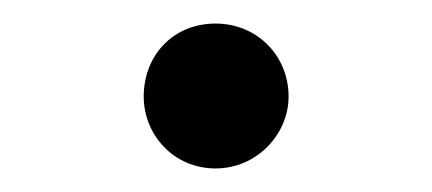

<svg xmlns="http://www.w3.org/2000/svg" viewBox="-20 -128 367 163"><path d="M163 15C198 15 225 -14 225 -46C225 -81 198 -108 163 -108C127 -108 102 -81 102 -46C102 -14 127 15 163 15Z"/></svg>

Font: Harano Aji Mincho
Style: Regular
Weight: 400
Foundry: Masamichi Hosoda
Version: HaranoAjiMincho-Regular version 20230610;ttx 4.39.4